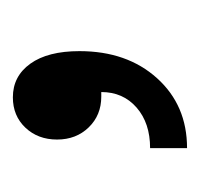

<svg xmlns="http://www.w3.org/2000/svg" viewBox="-26 -138 304 291"><g transform="rotate(-90 125.5 7.0)"><path d="M131 9H124Q96 9 77.5 -10Q59 -29 59 -58Q59 -87 77 -106Q95 -125 123 -125Q155 -125 174 -98.5Q193 -72 193 -24Q193 48 152 93.5Q111 139 46 139V83Q84 83 107.5 62.5Q131 42 131 9Z"/></g></svg>

Font: MedMera Sans Display
Style: Regular
Weight: 500
Designer: Kasper Nordkvist
Foundry: UNCUT.wtf
Version: Version 1.300